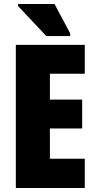

<svg xmlns="http://www.w3.org/2000/svg" viewBox="-20 -938 483 958"><path d="M59 0V-714H403V-570H229V-441H390V-297H229V-146H403V0ZM211 -758 70 -908V-918H252L330 -772V-758Z"/></svg>

Font: Noto Sans ExtraCondensed Black
Style: Regular
Weight: 900
Width: 2
Designer: Monotype Design Team
Foundry: Monotype Imaging Inc.
Version: Version 2.013; ttfautohint (v1.8.4.7-5d5b)